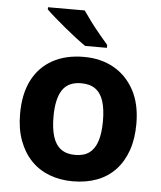

<svg xmlns="http://www.w3.org/2000/svg" viewBox="-54 -813 728 870"><g transform="rotate(5 309.5 -378.0)"><path d="M574 -274Q574 -205.6 555.5 -153.1Q536.9 -100.5 502.5 -63.7Q468 -27 419 -8.5Q370 10 308.4 10Q251.2 10 202.6 -8.5Q154 -27 119 -63.5Q84 -100 64.5 -153Q45 -206 45 -274.2Q45 -364.7 77 -427.3Q109.1 -489.9 168.9 -522.9Q228.7 -556 311 -556Q388.4 -556 447.2 -523Q506 -490 540 -427.3Q574 -364.7 574 -274ZM197 -273.8Q197 -220 208.5 -183.5Q220 -147 245 -128.5Q270 -110 310 -110Q350 -110 374.5 -128.5Q399 -147 410.5 -183.5Q422 -220 422 -273.6Q422 -328 410.5 -364Q399 -400 374 -418Q349.1 -436 309.3 -436Q250 -436 223.5 -395.5Q197 -355 197 -273.8ZM296 -766Q311 -744 331.5 -716.5Q352 -689 373.5 -663.5Q395 -638 411 -619V-606H312Q293 -619 267.5 -638.5Q242 -658 215.5 -680Q189 -702 166 -722Q143 -742 129 -756V-766Z"/></g></svg>

Font: Noto Sans Sinhala
Style: Regular
Weight: 400
Designer: Jelle Bosma - Monotype Design Team
Foundry: Monotype Imaging Inc.
Version: Version 2.006